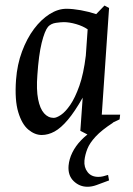

<svg xmlns="http://www.w3.org/2000/svg" viewBox="-20 -494 491 711"><path d="M134.5 5.9Q109 5.9 85.1 -13.9Q61.1 -33.8 47.6 -78.7Q34 -123.5 39.4 -198.5Q43.6 -255.4 61.6 -303.4Q79.5 -351.5 106 -386.9Q132.5 -422.2 163.8 -441.9Q195.1 -461.5 225.9 -461.5Q248.9 -461.5 278.9 -456.2Q308.9 -450.8 336.2 -441.7L366.9 -473.5L383.9 -464.5L356.9 -69.4H424.9L422.9 -52L304.5 4.4L277.5 -9.6L286.2 -132.4Q256.9 -80.6 231.2 -50.2Q205.6 -19.9 182 -7Q158.3 5.9 134.5 5.9ZM178.9 -57.5Q189.2 -57.5 205.7 -68.5Q222.1 -79.5 240.1 -105.5Q258.1 -131.6 273.9 -176.2Q289.7 -220.8 297.8 -288.2L304.6 -385.4Q286.9 -397.5 261.8 -404.8Q236.8 -412 216.5 -412Q205.4 -412 187.2 -409.4Q169 -406.8 158 -395Q145.3 -379.6 134.3 -335.2Q123.4 -290.7 118.4 -216.5Q114.2 -162.3 121.1 -126.9Q128 -91.5 143.2 -74.5Q158.3 -57.5 178.9 -57.5ZM303.8 197.6Q274.3 197.6 252.6 176.5Q231 155.5 233.9 119.6Q236.1 94.8 247.9 70.9Q259.7 46.9 280 25.7Q300.4 4.4 328.7 -13.8Q357.1 -31.9 392.2 -45L398.3 -39.4Q356.7 -12.5 334.4 11.5Q312 35.6 303.5 57.4Q294.9 79.2 292.7 100.6Q290.6 125.6 304.4 143.3Q318.1 161 344.2 161Q353.1 161 361.4 159Q369.7 156.9 380.2 153.7L383.8 174.1Q354.3 185.3 337.2 191.4Q320.2 197.6 303.8 197.6Z"/></svg>

Font: Ancizar Serif Light
Style: Italic
Weight: 300
Italic angle: -4°
Designer: Cesar Puertas, Viviana Monsalve, Julian Moncada, Julian Prieto, Jose Castro, Felipe Aragon, Mariel Hernandez, Sara Alarc
Version: Version 8.100